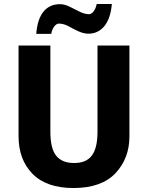

<svg xmlns="http://www.w3.org/2000/svg" viewBox="-20 -945 751 975"><path d="M475.1 -713.9V-277.8C475.1 -167 439.9 -117.2 356 -117.2C316.4 -117.2 286.6 -128.9 266.6 -152.8C246.1 -176.3 235.8 -217.8 235.8 -276.9V-713.9H74.2V-253.9C74.2 -174.3 97.7 -110.8 145 -62.5C192.4 -14.2 261.7 9.8 353 9.8C448.2 9.8 519.5 -15.6 566.9 -65.9C613.8 -116.2 637.2 -178.2 637.2 -252V-713.9ZM471.2 -924.8C463.9 -890.1 446.3 -873 432.1 -873C417 -873 400.9 -877.4 384.3 -885.7C367.2 -894 350.6 -902.3 333.5 -911.1C316.4 -919.4 300.3 -923.8 284.2 -923.8C218.3 -923.8 171.9 -877.9 164.1 -772.9H240.2C246.6 -807.6 264.6 -825.2 278.8 -825.2C294.4 -825.2 310.5 -820.8 326.7 -812.5C359.4 -795.4 392.6 -773.9 429.2 -773.9C491.7 -773.9 540 -822.8 547.9 -924.8Z"/></svg>

Font: Avrile Sans
Style: Bold
Weight: 700
Designer: Monotype Design Team, Google (font), Stefan Peev (BGR Cyrillic), Cristiano Sobral (main changes)
Foundry: The Avrile Sans Project Authors
Version: Version 3.110